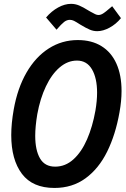

<svg xmlns="http://www.w3.org/2000/svg" viewBox="-20 -938 640 973"><path d="M37 -253.5Q37 -312 49.5 -383Q68.5 -490.5 114.2 -570Q160 -649.5 226.8 -692.2Q293.5 -735 374 -735Q444.5 -735 494.2 -704.2Q544 -673.5 570 -615.5Q596 -557.5 596 -476.5Q596 -426.5 585.5 -368.5Q565.5 -255.5 523 -169.5Q480.5 -83.5 413.5 -34.5Q346.5 14.5 256 14.5Q145 14.5 91 -57.2Q37 -129 37 -253.5ZM463.5 -377Q472 -427 472 -468Q472 -542.5 446 -586.8Q420 -631 370 -631Q323 -631 282.5 -596.5Q242 -562 212.8 -500.5Q183.5 -439 169 -359.5Q158.5 -296.5 158.5 -250Q158.5 -177 182.8 -135.2Q207 -93.5 259.5 -93.5Q311.5 -93.5 352.5 -130.8Q393.5 -168 421.2 -232Q449 -296 463.5 -377ZM387.5 -813Q365 -827.5 354.8 -832.5Q344.5 -837.5 334 -837.5Q319 -837.5 305.2 -827Q291.5 -816.5 266.5 -787.5L213.5 -849.5Q241.5 -882 274.8 -900.2Q308 -918.5 340 -918.5Q361.5 -918.5 381.5 -910Q401.5 -901.5 427 -885.5L440 -878Q454 -870 462.8 -866Q471.5 -862 479 -862Q490.5 -862 503 -870Q515.5 -878 536 -896L548.5 -906.5L593 -846Q568 -815.5 535.2 -797.8Q502.5 -780 472.5 -780Q453 -780 434.8 -787.8Q416.5 -795.5 387.5 -813Z"/></svg>

Font: JuliaMono SemiBold
Style: Italic
Weight: 600
Italic angle: -9°
Monospace: yes
Designer: cormullion
Foundry: corm
Version: Version 0.056; ttfautohint (v1.8.4)